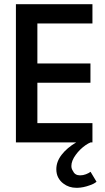

<svg xmlns="http://www.w3.org/2000/svg" viewBox="-20 -680 501 917"><path d="M350.5 217H345Q309 217 282.5 196.5Q267.5 185.5 258.2 168.2Q249 151 249 128Q249 92 274.5 59Q300 26 344 0H56V-660H421.5V-568H158.5V-377H412V-285H158.5V-92H421.5V0H413Q401.5 4.5 388.5 13.5Q375.5 22.5 363.5 34.2Q351.5 46 341.5 59.8Q331.5 73.5 326.2 86.8Q321 100 321 111.5V114Q321 126.5 329 137.5Q338 157.5 362.5 157.5Q377 157.5 390.5 152.2Q404 147 412.5 140.5L441 188Q428 199 407 205.5Q378.5 216 350.5 217Z"/></svg>

Font: Lucymar Sans Medium
Style: Regular
Weight: 500
Foundry: The League of Moveable Type (original font) / Main changes by Cristiano Sobral with portions from Mirco Monsees
Version: Version 2.001;August 30, 2020;FontCreator 13.0.0.2681 64-bit